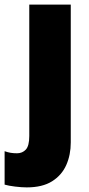

<svg xmlns="http://www.w3.org/2000/svg" viewBox="-66 -573 388 833"><path d="M50 240Q28 240 -0.5 236.5Q-29 233 -46 228V83Q-32 88 -19.5 90Q-7 92 8 92Q31 92 46 76Q61 60 61 17V-553H241V45Q241 99 221.5 143Q202 187 160 213.5Q118 240 50 240Z"/></svg>

Font: Noto Sans Ethiopic SemiCondensed Black
Style: Regular
Weight: 900
Width: 4
Designer: Monotype Design Team
Foundry: Monotype Imaging Inc.
Version: Version 2.102; ttfautohint (v1.8.4.7-5d5b)